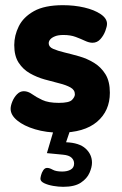

<svg xmlns="http://www.w3.org/2000/svg" viewBox="-20 -502 469 741"><path d="M211 10Q159 10 115.5 -3Q72 -16 46.5 -37Q21 -58 21 -82Q21 -94 27.5 -110Q34 -126 45.5 -138Q57 -150 72 -150Q88 -150 104 -138.5Q120 -127 143.5 -116Q167 -105 207 -105Q247 -105 258 -116.5Q269 -128 269 -138Q269 -155 252 -164.5Q235 -174 208.5 -180.5Q182 -187 152 -195.5Q122 -204 95.5 -219Q69 -234 52 -260Q35 -286 35 -328Q35 -365 52.5 -400.5Q70 -436 111 -459Q152 -482 223 -482Q267 -482 305.5 -473Q344 -464 368.5 -447.5Q393 -431 393 -410Q393 -400 386.5 -382.5Q380 -365 367.5 -351Q355 -337 337 -337Q324 -337 308 -344.5Q292 -352 272 -359.5Q252 -367 225 -367Q205 -367 192.5 -362Q180 -357 174 -350Q168 -343 168 -335Q168 -321 185 -313.5Q202 -306 229 -299.5Q256 -293 286 -284.5Q316 -276 343 -259.5Q370 -243 387 -215.5Q404 -188 404 -144Q404 -74 354.5 -32Q305 10 211 10ZM224 219Q206 219 185.5 215.5Q165 212 150.5 205Q136 198 136 188Q136 184 138.5 174Q141 164 147 155Q153 146 162 146Q171 146 183.5 153Q196 160 220 160Q240 160 253 152.5Q266 145 266 129Q266 116 256 106.5Q246 97 223 95L161 89L190 -9H254L235 47Q286 49 310.5 71.5Q335 94 335 126Q335 143 325.5 165Q316 187 292 203Q268 219 224 219Z"/></svg>

Font: Dosis ExtraLight ExtraBold
Style: Regular
Weight: 800
Version: Version 3.001; ttfautohint (v1.8.2)